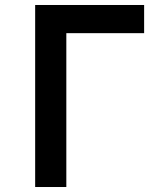

<svg xmlns="http://www.w3.org/2000/svg" viewBox="-20 -750 640 770"><path d="M121 0V-730H558V-617H246V0Z"/></svg>

Font: JetBrains Mono NL
Style: Bold
Weight: 700
Monospace: yes
Designer: Philipp Nurullin, Konstantin Bulenkov
Foundry: JetBrains
Version: Version 2.305; ttfautohint (v1.8.4.7-5d5b)